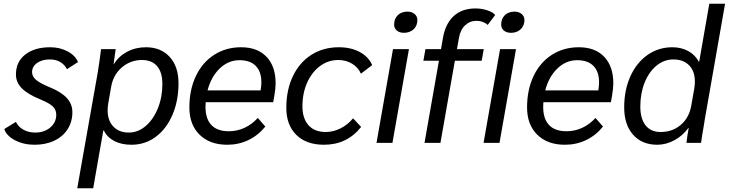

<svg xmlns="http://www.w3.org/2000/svg" viewBox="-20 -762 3887 1024"><path d="M3 -74 65 -112Q77 -86 104.5 -70.5Q132 -55 167 -55Q216 -55 248 -82Q280 -109 280 -150Q280 -177 261.5 -194.5Q243 -212 195 -232Q128 -259 96.5 -291Q65 -323 65 -365Q65 -432 114.5 -471Q164 -510 248 -510Q299 -510 340.5 -488Q382 -466 396 -431L337 -393Q324 -418 301 -431.5Q278 -445 246 -445Q204 -445 177.5 -426Q151 -407 151 -377Q151 -354 173 -335.5Q195 -317 249 -295Q309 -270 337.5 -238Q366 -206 366 -164Q366 -113 341 -73.5Q316 -34 270 -12Q224 10 164 10Q106 10 60 -14Q14 -38 3 -74Z M501 -374Q510 -428 519 -500H597Q592 -460 586 -421H588Q613 -462 658 -486Q703 -510 758 -510Q838 -510 885 -458.5Q932 -407 932 -318Q932 -225 900 -150Q868 -75 811 -32.5Q754 10 681 10Q628 10 589.5 -10Q551 -30 534 -66H531L477 242H392ZM846 -314Q846 -376 818 -409Q790 -442 737 -442Q676 -442 630 -402.5Q584 -363 573 -300L557 -209Q554 -191 554 -173Q554 -119 584.5 -87Q615 -55 667 -55Q716 -55 757 -90Q798 -125 822 -184.5Q846 -244 846 -314Z M1450 -318Q1450 -292 1443 -250L1437 -217H1077Q1076 -209 1076 -192Q1076 -128 1107.5 -95Q1139 -62 1200 -62Q1244 -62 1283.5 -80Q1323 -98 1355 -133L1395 -87Q1357 -40 1305 -15Q1253 10 1192 10Q1099 10 1044.5 -43.5Q990 -97 990 -189Q990 -283 1024.5 -356Q1059 -429 1122 -469.5Q1185 -510 1266 -510Q1353 -510 1401.5 -459Q1450 -408 1450 -318ZM1374 -323Q1374 -380 1344 -410.5Q1314 -441 1257 -441Q1198 -441 1152 -397Q1106 -353 1087 -280H1370L1371 -287Q1374 -307 1374 -323Z M1507 -187Q1507 -282 1542 -355.5Q1577 -429 1640.5 -469.5Q1704 -510 1787 -510Q1851 -510 1898 -485Q1945 -460 1965 -415L1905 -369Q1890 -403 1857.5 -422.5Q1825 -442 1784 -442Q1730 -442 1686.5 -409.5Q1643 -377 1618 -321Q1593 -265 1593 -195Q1593 -130 1625.5 -94Q1658 -58 1717 -58Q1758 -58 1796.5 -77.5Q1835 -97 1863 -131L1906 -85Q1831 10 1708 10Q1614 10 1560.5 -42.5Q1507 -95 1507 -187Z M2082 -631Q2082 -662 2101.5 -681Q2121 -700 2153 -700Q2176 -700 2191 -687.5Q2206 -675 2206 -655Q2206 -625 2186 -606Q2166 -587 2134 -587Q2111 -587 2096.5 -599Q2082 -611 2082 -631ZM2076 -500H2161L2073 0H1988Z M2321 -438H2238L2249 -500H2332L2343 -563Q2356 -636 2400 -676.5Q2444 -717 2516 -717Q2547 -717 2577.5 -707.5Q2608 -698 2621 -682L2581 -629Q2571 -639 2555 -645Q2539 -651 2522 -651Q2486 -651 2460.5 -627Q2435 -603 2428 -561L2417 -500H2560L2549 -438H2406L2329 0H2244ZM2653 -631Q2653 -662 2672.5 -681Q2692 -700 2724 -700Q2747 -700 2762 -687.5Q2777 -675 2777 -655Q2777 -625 2757 -606Q2737 -587 2705 -587Q2682 -587 2667.5 -599Q2653 -611 2653 -631ZM2647 -500H2732L2644 0H2559Z M3251 -318Q3251 -292 3244 -250L3238 -217H2878Q2877 -209 2877 -192Q2877 -128 2908.5 -95Q2940 -62 3001 -62Q3045 -62 3084.5 -80Q3124 -98 3156 -133L3196 -87Q3158 -40 3106 -15Q3054 10 2993 10Q2900 10 2845.5 -43.5Q2791 -97 2791 -189Q2791 -283 2825.5 -356Q2860 -429 2923 -469.5Q2986 -510 3067 -510Q3154 -510 3202.5 -459Q3251 -408 3251 -318ZM3175 -323Q3175 -380 3145 -410.5Q3115 -441 3058 -441Q2999 -441 2953 -397Q2907 -353 2888 -280H3171L3172 -287Q3175 -307 3175 -323Z M3309 -189Q3309 -282 3342 -355Q3375 -428 3433.5 -469Q3492 -510 3566 -510Q3613 -510 3650 -490Q3687 -470 3707 -433H3709L3763 -742H3847L3739 -126Q3737 -118 3735 -100Q3723 -34 3719 0H3641Q3646 -42 3653 -79H3651Q3621 -38 3576.5 -14Q3532 10 3485 10Q3404 10 3356.5 -43.5Q3309 -97 3309 -189ZM3667 -200 3683 -291Q3686 -311 3686 -327Q3686 -382 3655.5 -413.5Q3625 -445 3571 -445Q3522 -445 3481.5 -412Q3441 -379 3418 -321.5Q3395 -264 3395 -194Q3395 -129 3423 -93.5Q3451 -58 3503 -58Q3567 -58 3611.5 -96.5Q3656 -135 3667 -200Z"/></svg>

Font: Sarabun
Style: Italic
Weight: 400
Italic angle: -10°
Designer: Suppakit Chalermlarp | Katatrad Co.,Ltd.
Foundry: Cadson Demak Co.,Ltd.
Version: Version 1.000; ttfautohint (v1.6)